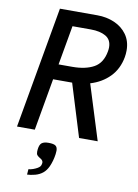

<svg xmlns="http://www.w3.org/2000/svg" viewBox="-105 -793 809 1127"><g transform="rotate(10 300.0 -229.0)"><path d="M158.5 -725H381.5Q436.5 -725 483.2 -705Q530 -685 558.2 -645.8Q586.5 -606.5 586.5 -551Q586.5 -530.5 583 -511Q570 -439 524 -392Q478 -345 409.5 -324.5L512 3H401L304.5 -310H191L136.5 0H30.5ZM479.5 -526.5Q482 -540.5 482 -551Q482 -596.5 448 -616.5Q414 -636.5 358 -636.5H249L207.5 -401.5H289Q368 -401.5 417.5 -429Q467 -456.5 479.5 -526.5ZM191.5 218Q201 212.5 206 206.8Q211 201 213 191Q214 185 214 183Q214 172.5 203.5 164Q201 162 192.5 157Q182 150.5 177.2 144.2Q172.5 138 172.5 123.5Q172.5 120 173.5 110Q177 81 190.2 71.5Q203.5 62 230 62Q260.5 62 272 70.5Q283.5 79 283.5 99.5Q283.5 109 282 120Q276.5 160.5 261 195.5Q248.5 222.5 230 237.5Q211 253 185 260Q156 267.5 137.5 267.5L140 235Q153.5 234 167.2 229Q181 224 191.5 218Z"/></g></svg>

Font: JuliaMono MediumItalic
Style: Regular
Weight: 500
Italic angle: -9°
Monospace: yes
Designer: cormullion
Foundry: corm
Version: Version 0.049; ttfautohint (v1.8.4)